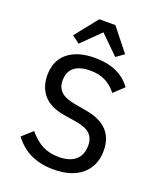

<svg xmlns="http://www.w3.org/2000/svg" viewBox="-169 -1045 978 1164"><g transform="rotate(20 320.0 -463.5)"><path d="M62 -108 128 -167Q169 -117 215 -93.5Q261 -70 320 -70Q391 -70 428.5 -102.5Q466 -135 466 -195Q466 -244 438 -270.5Q410 -297 344 -308L267 -320Q172 -336 129.5 -387Q87 -438 87 -512Q87 -608 150 -659Q213 -710 324 -710Q483 -710 558 -606L494 -546Q463 -586 422 -607Q381 -628 323 -628Q256 -628 220.5 -599.5Q185 -571 185 -515Q185 -469 213 -442.5Q241 -416 309 -404L384 -391Q565 -359 565 -199Q565 -101 499.5 -44.5Q434 12 316 12Q150 12 62 -108ZM371 -939 487 -793 436 -757 318 -873 200 -757 151 -793 267 -939Z"/></g></svg>

Font: Writer
Style: Regular
Weight: 400
Monospace: yes
Designer: Mike Abbink, Paul van der Laan, Pieter van Rosmalen
Foundry: Bold Monday
Version: Version 2.001 2020